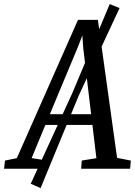

<svg xmlns="http://www.w3.org/2000/svg" viewBox="-86 -848 680 965"><path d="M-65.5 0 -61 -41 -1.5 -53 306 -748H406L502.5 -54.5L571.5 -41L568 0H322L325 -41L398.5 -53L378.5 -220H142L73 -53.5L151.5 -41L148 0ZM164.5 -274H372L332.5 -605.5L328 -670L306 -613ZM68.5 75.5 277 -379 465.5 -827.5 515 -807.5 309 -366 118 97.5Z"/></svg>

Font: Merriweather 24pt SemiCondensed
Style: Italic
Weight: 400
Width: 4
Italic angle: -7.8°
Designer: Eben Sorkin
Foundry: Eben Sorkin
Version: Version 2.101